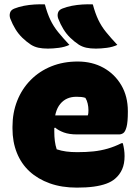

<svg xmlns="http://www.w3.org/2000/svg" viewBox="-20 -842 640 877"><path d="M335 -561Q401 -561 452.5 -532.5Q504 -504 534 -453Q564 -402 564 -334V-331Q564 -284 558 -262Q552 -240 543 -234Q534 -228 524 -228H332Q296 -228 271.5 -237Q247 -246 232 -259L212 -251L214 -315H381Q383 -320 383.5 -326Q384 -332 384 -339Q384 -354 380.5 -369Q377 -384 370 -395Q361 -398 351.5 -399Q342 -400 329 -400Q282 -400 255 -367Q228 -334 228 -269V-240Q228 -218 230.5 -198Q233 -178 239 -160Q260 -153 282.5 -150Q305 -147 333 -147Q374 -147 407 -150.5Q440 -154 471.5 -163Q503 -172 535 -188H541Q545 -172 547 -158Q549 -144 549 -129Q549 -94 538 -69Q527 -44 506 -26Q490 -12 465.5 -3Q441 6 408 10.5Q375 15 331 15Q262 15 207.5 -4.5Q153 -24 115 -59Q77 -94 57 -144Q37 -194 37 -255V-263Q37 -327 58.5 -381.5Q80 -436 120 -476.5Q160 -517 214.5 -539Q269 -561 335 -561ZM185 -822Q196 -781 210 -751.5Q224 -722 245.5 -695.5Q267 -669 297 -637Q276 -627 248.5 -623.5Q221 -620 199 -620Q174 -620 155.5 -624Q137 -628 121 -638Q100 -652 82 -669.5Q64 -687 50.5 -709Q37 -731 27 -757Q22 -771 26 -784Q30 -797 46 -803Q66 -811 89.5 -815.5Q113 -820 137.5 -821.5Q162 -823 185 -822ZM404 -822Q415 -781 429 -751.5Q443 -722 464.5 -695.5Q486 -669 516 -637Q495 -627 467.5 -623.5Q440 -620 418 -620Q393 -620 374.5 -624Q356 -628 340 -638Q319 -652 301 -669.5Q283 -687 269.5 -709Q256 -731 246 -757Q241 -771 245 -784Q249 -797 265 -803Q285 -811 308.5 -815.5Q332 -820 356.5 -821.5Q381 -823 404 -822Z"/></svg>

Font: Recursive Casual Black
Style: Regular
Weight: 900
Version: Version 1.047